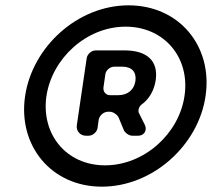

<svg xmlns="http://www.w3.org/2000/svg" viewBox="-20 -709 795 720"><path d="M462 -689C271 -689 101 -533 74 -348C47 -163 172 -9 362 -9C553 -9 725 -165 751 -350C778 -536 652 -689 462 -689ZM374 -89C228 -89 134 -206 154 -348C175 -490 304 -609 451 -609C597 -609 693 -492 672 -350C652 -208 521 -89 374 -89ZM564 -409C574 -480 532 -520 447 -520H339C323 -520 307 -506 305 -490L268 -239C265 -218 281 -200 302 -200H312C328 -200 344 -214 346 -230L350 -260C353 -276 369 -290 385 -290H392C404 -290 420 -279 425 -268L444 -222C448 -211 464 -200 476 -200H498C521 -200 533 -221 523 -241L501 -285C496 -294 502 -311 511 -317C539 -337 558 -369 564 -409ZM368 -381 375 -430C377 -446 393 -459 409 -459H438C474 -459 492 -440 488 -406C483 -372 459 -352 423 -352H393C377 -352 366 -365 368 -381Z"/></svg>

Font: Trueno
Style: RoundBdIt
Weight: 700
Designer: Julieta Ulanovsky, Jasper
Foundry: Julieta Ulanovsky, Cannot Into Space Fonts
Version: Version 3.001